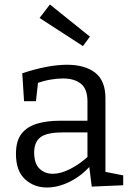

<svg xmlns="http://www.w3.org/2000/svg" viewBox="-20 -825 588 854"><path d="M449 -45 436 -63 528 -45V-1L388 5L376 -91L383 -88Q339 -40 288 -15.5Q237 9 189 9Q131 9 91 -28Q51 -65 51 -140Q51 -199 76 -230.5Q101 -262 145 -275Q189 -288 247 -288H378L369 -278V-374Q369 -429 340 -452.5Q311 -476 260 -476Q233 -476 202.5 -470.5Q172 -465 138 -453L150 -466L140 -375H87L79 -499Q136 -518 186 -527.5Q236 -537 278 -537Q358 -537 403.5 -501.5Q449 -466 449 -388ZM132 -147Q132 -98 155.5 -75Q179 -52 215 -52Q250 -52 292.5 -73.5Q335 -95 375 -132L369 -111V-245L378 -236H259Q188 -236 160 -214.5Q132 -193 132 -147ZM202 -805 380 -662 349 -620 156 -745Z"/></svg>

Font: Bitter Thin
Style: Regular
Weight: 400
Version: Version 3.021